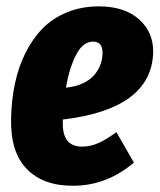

<svg xmlns="http://www.w3.org/2000/svg" viewBox="-20 -571 506 609"><path d="M293.9 -550.8Q374.5 -550.8 420.9 -509.8Q467.3 -468.8 465.8 -403.8Q460 -225.1 179.2 -191.9V-178.2Q179.2 -106 240.2 -106Q266.6 -106 291.5 -116.9Q316.4 -127.9 349.1 -151.9L404.8 -55.2Q317.9 18.1 212.9 18.1Q118.2 19 65.7 -34.2Q13.2 -87.4 15.1 -192.9Q16.1 -252 27.1 -304.7Q38.1 -357.4 60.5 -402.6Q83 -447.8 115.2 -480.7Q147.5 -513.7 193.1 -532.2Q238.8 -550.8 293.9 -550.8ZM189 -293Q220.2 -295.9 243.7 -307.1Q267.1 -318.4 280 -334.2Q293 -350.1 299.1 -367.7Q305.2 -385.3 305.2 -403.8Q305.2 -439 274.9 -439Q243.2 -439 221.7 -397.7Q200.2 -356.4 189 -293Z"/></svg>

Font: Fira Sans Compressed ExtraBold
Style: Italic
Weight: 800
Width: 3
Italic angle: -8°
Designer: Carrois Corporate & Edenspiekermann AG
Foundry: Carrois Corporate GbR & Edenspiekermann AG
Version: Version 4.203;PS 004.203;hotconv 1.0.88;makeotf.lib2.5.64775